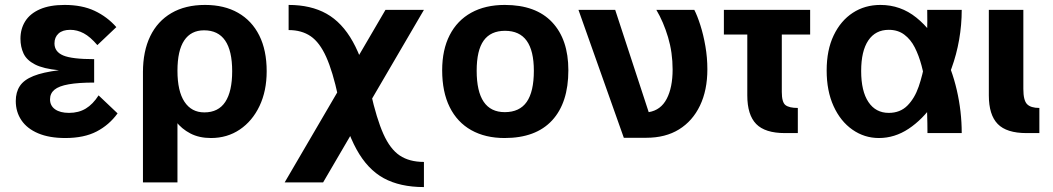

<svg xmlns="http://www.w3.org/2000/svg" viewBox="-20 -540 4272 779"><path d="M457 -80Q423 -33 372 -6.5Q321 20 245 20Q180 20 135 1Q90 -18 67 -52Q44 -86 44 -130Q44 -166 60.5 -191Q77 -216 115.5 -231.5Q154 -247 219 -255Q156 -261 122 -278.5Q88 -296 75.5 -323Q63 -350 63 -383Q63 -423 82.5 -454Q102 -485 142 -502.5Q182 -520 242 -520Q313 -520 364 -496Q415 -472 452 -430L375 -357Q346 -391 319.5 -405Q293 -419 265 -419Q234 -419 217.5 -404Q201 -389 201 -364Q201 -330 236.5 -315Q272 -300 362 -300V-205Q299 -205 259 -198Q219 -191 201 -176Q183 -161 183 -137Q183 -111 203.5 -96.5Q224 -82 260 -82Q299 -82 328 -99.5Q357 -117 380 -153Z M560 -251 700 -274V200H560ZM560 -247Q560 -332 589.5 -393Q619 -454 675.5 -487Q732 -520 812 -520Q890 -520 946 -488Q1002 -456 1032 -396Q1062 -336 1062 -251Q1062 -171 1033 -110Q1004 -49 953 -14.5Q902 20 836 20Q788 20 752.5 1.5Q717 -17 694 -47Q671 -77 661 -115Q651 -153 655 -192Q639 -201 616 -219Q593 -237 573 -250ZM809 -84Q866 -84 894 -126.5Q922 -169 922 -251Q922 -334 893.5 -375.5Q865 -417 808 -417Q755 -417 727.5 -376Q700 -335 700 -253Q700 -170 728.5 -127Q757 -84 809 -84Z M1700 219Q1603 219 1537 183Q1471 147 1426.5 66Q1382 -15 1352 -148Q1330 -250 1303.5 -309Q1277 -368 1240.5 -393Q1204 -418 1151 -418V-520Q1241 -520 1304.5 -484.5Q1368 -449 1411.5 -371Q1455 -293 1484 -165Q1508 -58 1535.5 3.5Q1563 65 1602 91Q1641 117 1700 117ZM1544 -500H1700L1291 200H1135Z M2027 20Q1949 20 1892 -12Q1835 -44 1804.5 -105.5Q1774 -167 1774 -255Q1774 -338 1804.5 -397.5Q1835 -457 1892 -488.5Q1949 -520 2028 -520Q2154 -520 2220 -450Q2286 -380 2286 -255Q2286 -123 2220 -51.5Q2154 20 2027 20ZM2028 -85Q2088 -85 2117 -126.5Q2146 -168 2146 -253Q2146 -334 2117 -374.5Q2088 -415 2029 -415Q1971 -415 1942.5 -375.5Q1914 -336 1914 -253Q1914 -169 1942.5 -127Q1971 -85 2028 -85Z M2511 19 2327 -500H2476L2612 -85Q2661 -93 2685 -139Q2709 -185 2709 -258Q2709 -327 2690.5 -389Q2672 -451 2643 -500H2797Q2809 -477 2821.5 -438Q2834 -399 2842 -352.5Q2850 -306 2850 -259Q2850 -174 2820 -111.5Q2790 -49 2735 -15Q2680 19 2602 19Z M2917 -500H3267V-400H2917ZM3217 0H3165Q3084 0 3048 -37Q3012 -74 3012 -153V-500H3152V-167Q3152 -125 3167 -113.5Q3182 -102 3217 -102Z M3546 20Q3487 20 3438.5 -14Q3390 -48 3362 -109.5Q3334 -171 3334 -254Q3334 -337 3362.5 -396.5Q3391 -456 3440 -488Q3489 -520 3552 -520Q3634 -520 3698 -468.5Q3762 -417 3805 -331Q3842 -261 3862 -174.5Q3882 -88 3882 0H3743Q3743 -37 3741.5 -84Q3740 -131 3735.5 -180.5Q3731 -230 3719 -274Q3708 -315 3691.5 -347.5Q3675 -380 3649 -399.5Q3623 -419 3586 -419Q3532 -419 3503 -376Q3474 -333 3474 -252Q3474 -170 3503.5 -126Q3533 -82 3586 -82Q3632 -82 3661.5 -111.5Q3691 -141 3707.5 -189Q3724 -237 3733 -292Q3740 -346 3741.5 -401.5Q3743 -457 3742 -500H3882Q3882 -439 3871.5 -379Q3861 -319 3841 -264Q3813 -184 3768 -119.5Q3723 -55 3666.5 -17.5Q3610 20 3546 20Z M4145 0Q4064 0 4028 -37Q3992 -74 3992 -153V-500H4132V-179Q4132 -133 4147 -117.5Q4162 -102 4197 -102V0Z"/></svg>

Font: Moderustic SemiBold
Style: Regular
Weight: 600
Designer: Tural Alisoy
Foundry: TAFT Foundry
Version: Version 2.120